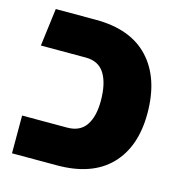

<svg xmlns="http://www.w3.org/2000/svg" viewBox="-94 -693 725 776"><g transform="rotate(15 268.5 -304.5)"><path d="M25 0V-158H213Q267 -158 292 -195Q317 -232 317 -297Q317 -370 292 -410.5Q267 -451 213 -451H25L45 -609H213Q359 -609 435.5 -526.5Q512 -444 512 -297Q512 -157 435.5 -78.5Q359 0 213 0Z"/></g></svg>

Font: Noto Sans Hebrew Thin Black
Style: Regular
Weight: 900
Version: Version 3.001